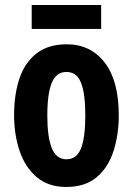

<svg xmlns="http://www.w3.org/2000/svg" viewBox="-20 -733 528 763"><path d="M452 -275Q452 -199 431.5 -134Q411 -69 365 -29.5Q319 10 243 10Q172 10 126 -29Q80 -68 58 -133Q36 -198 36 -275Q36 -358 57.5 -421.5Q79 -485 125.5 -521Q172 -557 245 -557Q340 -557 396 -484.5Q452 -412 452 -275ZM168 -273Q168 -188 186 -144Q204 -100 244 -100Q285 -100 302 -143.5Q319 -187 319 -275Q319 -361 302 -404Q285 -447 244 -447Q204 -447 186 -404.5Q168 -362 168 -273ZM382 -713V-618H106V-713Z"/></svg>

Font: Noto Sans Myanmar ExtraCondensed
Style: Bold
Weight: 700
Width: 2
Designer: Monotype Design Team
Foundry: Monotype Imaging Inc.
Version: Version 2.107; ttfautohint (v1.8.4.7-5d5b)